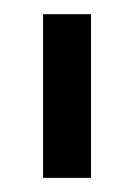

<svg xmlns="http://www.w3.org/2000/svg" viewBox="-20 -710 190 272"><path d="M41 -689.9H108.9V-458H41Z"/></svg>

Font: D-DIN Condensed
Style: Regular
Weight: 400
Width: 3
Designer: Charles Nix
Foundry: Datto Inc.
Version: Version 1.00